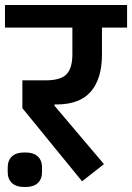

<svg xmlns="http://www.w3.org/2000/svg" viewBox="-40 -718 531 772"><path d="M50 -283V-395H144Q203 -395 227 -419Q251 -443 251 -500V-607H-20V-698H471V-607H370V-499Q370 -402 325.5 -350Q281 -298 187 -298H179V-293L378 -58L290 11ZM60 34Q25 34 8 18Q-9 2 -9 -26V-45Q-9 -73 8 -89Q25 -105 60 -105Q95 -105 112 -89Q129 -73 129 -45V-26Q129 2 112 18Q95 34 60 34Z"/></svg>

Font: IBM Plex Sans Devanagari SemiBold
Style: Regular
Weight: 600
Designer: Mike Abbink, Paul van der Laan, Pieter van Rosmalen, Erin McLaughlin
Foundry: Bold Monday
Version: Version 1.1